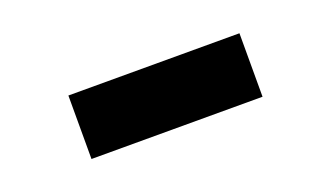

<svg xmlns="http://www.w3.org/2000/svg" viewBox="-31 -708 647 376"><g transform="rotate(-20 293.0 -520.0)"><path d="M471.2 -585.9V-453.6H114.7V-585.9Z"/></g></svg>

Font: Cascadia Code NF
Style: Bold
Weight: 700
Monospace: yes
Designer: Aaron Bell
Foundry: Saja Typeworks
Version: Version 2404.023; ttfautohint (v1.8.4)